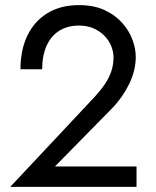

<svg xmlns="http://www.w3.org/2000/svg" viewBox="-20 -731 609 751"><path d="M20 0H514V-80H195L418 -307Q459 -349 485 -402Q511 -455 511 -509Q511 -541 498 -576Q485 -611 458 -641.5Q431 -672 389 -691.5Q347 -711 289 -711Q217 -711 165.5 -679.5Q114 -648 87 -591.5Q60 -535 60 -460H145Q145 -513 162 -551.5Q179 -590 211.5 -610.5Q244 -631 289 -631Q321 -631 346 -620Q371 -609 388.5 -591Q406 -573 415 -551Q424 -529 424 -506Q424 -478 415.5 -452.5Q407 -427 390.5 -402.5Q374 -378 351 -353Z"/></svg>

Font: Glinicke Jost Regular
Style: Regular
Weight: 400
Version: Version 3.710